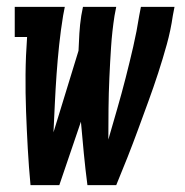

<svg xmlns="http://www.w3.org/2000/svg" viewBox="-20 -540 540 560"><path d="M69 0Q64 -53 61 -107Q58 -161 56 -215Q54 -269 54.5 -323Q55 -377 59 -432H23V-520H169L164 -494Q157 -451 152.5 -408.5Q148 -366 145 -323.5Q142 -281 140 -238.5Q138 -196 136 -154L209 -392Q210 -417 211.5 -442.5Q213 -468 217 -494L222 -520H319L314 -494Q307 -449 304 -403.5Q301 -358 299 -313Q297 -268 296.5 -223Q296 -178 296 -133Q309 -178 322 -223Q335 -268 346.5 -313Q358 -358 368.5 -403.5Q379 -449 386 -494L391 -520H489L484 -494Q478 -452 466.5 -410.5Q455 -369 441.5 -327.5Q428 -286 413 -245Q398 -204 383 -163Q368 -122 352 -81.5Q336 -41 319 0H235Q229 -46 224.5 -92.5Q220 -139 216 -185L153 0Z"/></svg>

Font: Iosevka Curly Slab Semibold
Style: Italic
Weight: 600
Italic angle: -9°
Monospace: yes
Designer: Belleve Invis
Foundry: Belleve Invis
Version: Version 22.1.2; ttfautohint (v1.8.4)